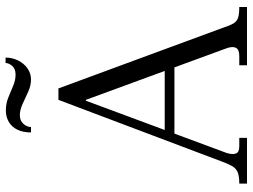

<svg xmlns="http://www.w3.org/2000/svg" viewBox="-126 -758 885 672"><g transform="rotate(-90 316.0 -422.5)"><path d="M9 0V-27Q36 -27 49.5 -33Q63 -39 71 -53.5Q79 -68 88 -93L302 -660H342L554 -85Q562 -60 569.5 -47.5Q577 -35 590 -31Q603 -27 627 -27V0H423V-27H456Q479 -27 484.5 -39.5Q490 -52 482 -73L302 -564H299L116 -71Q110 -52 114 -39.5Q118 -27 140 -27H169V0ZM178 -254 190 -288H412L424 -254ZM373 -756Q352 -756 330 -766Q308 -776 287.5 -785.5Q267 -795 248 -795Q229 -795 218 -782.5Q207 -770 207 -756H188Q188 -784 197.5 -803.5Q207 -823 224.5 -833.5Q242 -844 265 -844Q289 -844 310 -835.5Q331 -827 351 -818.5Q371 -810 390 -810Q411 -810 421 -822Q431 -834 431 -845H450Q450 -822 440 -801.5Q430 -781 412.5 -768.5Q395 -756 373 -756Z"/></g></svg>

Font: Frank Ruhl Libre Light
Style: Regular
Weight: 300
Designer: Yanek Iontef
Foundry: Fontef
Version: Version 6.003;gftools[0.9.30]